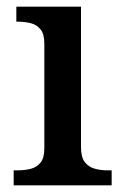

<svg xmlns="http://www.w3.org/2000/svg" viewBox="-20 -556 369 576"><path d="M21 0V-45H34Q54 -45 72 -49.5Q90 -54 101.5 -68Q113 -82 113 -111V-425Q113 -454 101.5 -468Q90 -482 72 -486.5Q54 -491 34 -491H29V-536H223V-115Q223 -84 234.5 -69.5Q246 -55 264 -50Q282 -45 302 -45H315V0Z"/></svg>

Font: Noto Serif NP Hmong Medium
Style: Regular
Weight: 500
Designer: Dalton Maag Ltd
Foundry: Dalton Maag Ltd
Version: Version 1.001; ttfautohint (v1.8.4.7-5d5b)